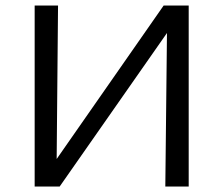

<svg xmlns="http://www.w3.org/2000/svg" viewBox="-20 -678 812 698"><path d="M666 0H581L587 -558L197 0H106V-658H191L186 -100L575 -658H666Z"/></svg>

Font: Ysabeau Medium
Style: Regular
Weight: 500
Designer: Christian Thalmann (Catharsis Fonts)
Version: Version 0.003